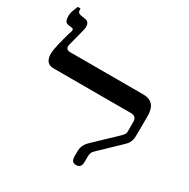

<svg xmlns="http://www.w3.org/2000/svg" viewBox="-191 -1035 1191 1213"><g transform="rotate(30 404.5 -428.5)"><path d="M523 7Q504 7 495.5 -3.5Q487 -14 487 -41V-68Q487 -95 496 -115.5Q505 -136 529 -158L678 -300Q691 -313 695.5 -321Q700 -329 700 -340V-411Q700 -431 689.5 -441Q679 -451 660 -451H92Q63 -451 48 -470Q33 -489 33 -523Q33 -536 36.5 -556.5Q40 -577 45.5 -600Q51 -623 57 -645Q63 -667 68 -684.5Q73 -702 76 -710Q79 -721 76.5 -725.5Q74 -730 67 -731L40 -735Q21 -738 15.5 -751Q10 -764 10 -785Q10 -806 19 -829.5Q28 -853 33 -864H53V-858Q53 -843 58.5 -836.5Q64 -830 78 -827L111 -822Q132 -819 139 -799.5Q146 -780 135 -744L106 -631Q101 -612 108.5 -602Q116 -592 137 -592H667Q703 -592 723.5 -578Q744 -564 752 -540Q760 -516 760 -486L759 -343Q759 -320 752 -301.5Q745 -283 725 -264L583 -128Q569 -115 564.5 -103.5Q560 -92 560 -72V-41Q560 -15 551 -4Q542 7 523 7Z"/></g></svg>

Font: Noto Serif Hebrew SemiBold
Style: Regular
Weight: 600
Version: Version 2.003